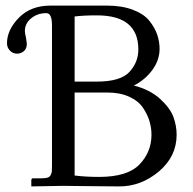

<svg xmlns="http://www.w3.org/2000/svg" viewBox="-20 -665 692 687"><path d="M247 -606V-373H326Q411 -373 443 -407.5Q475 -442 475 -488Q475 -610 327 -610Q278 -610 247 -606ZM247 -334V-37Q286 -32 335 -32Q436 -32 479 -76.5Q522 -121 522 -183Q522 -207 515 -231Q508 -255 491.5 -279.5Q475 -304 442 -319Q409 -334 363 -334ZM5 -510Q5 -558 47.5 -601.5Q90 -645 161 -645H362Q416 -645 455.5 -630Q495 -615 514.5 -590.5Q534 -566 542.5 -541Q551 -516 551 -490Q551 -450 525 -414.5Q499 -379 459 -359Q517 -344 553 -311Q589 -278 600.5 -246.5Q612 -215 612 -183Q612 -105 548.5 -51.5Q485 2 407 2Q364 2 294 1Q224 0 206 0L92 2V-19Q92 -27 98 -27H129Q143 -27 150.5 -29.5Q158 -32 161.5 -39Q165 -46 165.5 -52Q166 -58 166 -72V-574Q166 -618 146 -618Q114 -618 91.5 -599.5Q69 -581 69 -554Q69 -546 73 -530L76 -509Q76 -491 65.5 -482Q55 -473 41 -473Q26 -473 15.5 -484Q5 -495 5 -510Z"/></svg>

Font: Libertinus Sans
Style: Regular
Weight: 400
Designer: Philipp H. Poll
Foundry: Khaled Hosny
Version: Version 6.1